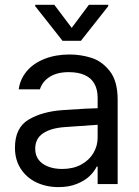

<svg xmlns="http://www.w3.org/2000/svg" viewBox="-20 -763 575 796"><path d="M306.6 -240.2 251 -236.3Q191.4 -232.4 158.7 -210.4Q126 -188.5 126 -146.5Q126 -119.1 140.1 -100.6Q154.3 -82 179.7 -72.3Q205.1 -62.5 237.3 -62.5Q283.2 -62.5 316.4 -80.6Q349.6 -98.6 367.2 -128.4Q384.8 -158.2 384.8 -192.4V-357.4Q384.8 -391.6 371.6 -415.5Q358.4 -439.5 331.5 -451.7Q304.7 -463.9 264.6 -463.9Q216.8 -463.9 186 -444.3Q155.3 -424.8 145.5 -392.6H57.6Q63.5 -435.5 91.3 -468.3Q119.1 -501 165 -519Q210.9 -537.1 268.6 -537.1Q314.5 -537.1 358.4 -523.4Q402.3 -509.8 435.1 -468.3Q467.8 -426.8 467.8 -349.6V0H384.8V-72.3H380.9Q371.1 -51.8 351.1 -32.7Q331.1 -13.7 298.3 -0.5Q265.6 12.7 222.7 12.7Q171.9 12.7 130.9 -6.8Q89.8 -26.4 65.9 -63.5Q42 -100.6 42 -150.4Q42 -233.4 98.6 -267.1Q155.3 -300.8 241.2 -306.6Q251 -307.6 335 -312.5L390.6 -314.5L391.6 -246.1Q382.8 -246.1 306.6 -240.2ZM277.3 -647.5 348.6 -743.2H428.7V-737.3L315.4 -593.8H239.3L126 -737.3V-743.2H205.1Z"/></svg>

Font: Pretendard GOV Variable
Style: Regular
Weight: 400
Designer: Base glyphs from Inter by Rasmus Andersson; Hangul glyphs from Noto Sans CJK(Source Han Sans) by Jang Soo-young and Kang
Foundry: Kil Hyung-jin
Version: Version 1.307;Glyphs 3.2 (3192)